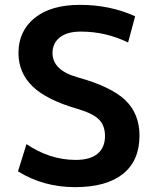

<svg xmlns="http://www.w3.org/2000/svg" viewBox="-20 -760 648 790"><path d="M507 -585Q416 -630 312 -630Q256 -630 226 -606Q196 -582 196 -542Q196 -471 299 -442Q439 -403 496.5 -347Q554 -291 554 -202Q554 -99 486 -44.5Q418 10 289 10Q158 10 54 -55L89 -167Q185 -102 292 -102Q351 -102 381.5 -127.5Q412 -153 412 -200Q412 -243 387.5 -268Q363 -293 299 -312Q171 -349 113.5 -405Q56 -461 56 -542Q56 -632 122.5 -686Q189 -740 309 -740Q433 -740 536 -693Z"/></svg>

Font: Mplus 1p Bold
Style: Bold
Weight: 700
Version: Version 1.061